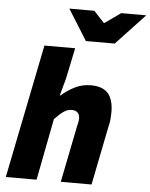

<svg xmlns="http://www.w3.org/2000/svg" viewBox="-60 -947 779 995"><g transform="rotate(5 330.0 -449.0)"><path d="M8 0 148 -696H308L274 -534L250 -446H254Q284 -473 322.5 -492.5Q361 -512 406 -512Q468 -512 496 -479.5Q524 -447 524 -382Q524 -366 522.5 -347Q521 -328 516 -310L454 0H294L352 -290Q355 -304 357.5 -314.5Q360 -325 360 -334Q360 -355 349 -365.5Q338 -376 318 -376Q297 -376 277 -362.5Q257 -349 230 -320L168 0ZM360 -738 260 -898H390L444 -840H448L530 -898H660L510 -738Z"/></g></svg>

Font: Source Sans 3 ExtraLight Black
Style: Italic
Weight: 900
Italic angle: -11°
Version: Version 3.052;hotconv 1.1.0;makeotfexe 2.6.0